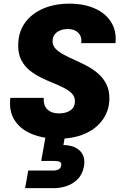

<svg xmlns="http://www.w3.org/2000/svg" viewBox="-20 -732 662 1023"><path d="M290.3 7Q211.7 7 150.8 -17.6Q90 -42.1 58.3 -90.6Q26.6 -139 35.2 -210.5H213.1Q211.7 -192.2 216 -176.9Q220.4 -161.6 230.7 -150.8Q240.9 -140 256.8 -133.9Q272.7 -127.8 294.8 -127.8Q332.1 -127.8 355.7 -144.3Q379.2 -160.9 379.2 -193Q379.2 -217.2 362.8 -234Q346.4 -250.8 319.7 -264.2Q293.1 -277.7 260.9 -290.6Q228.8 -303.6 196.6 -319.6Q164.5 -335.6 137.6 -357.4Q110.7 -379.1 94.1 -410.6Q77.4 -442.1 76.9 -486.6Q76.4 -557.9 111.6 -608.4Q146.8 -658.8 208.8 -685.6Q270.9 -712.5 349.7 -712.5Q427 -712.5 484.6 -687.1Q542.2 -661.8 571.9 -614.5Q601.6 -567.2 595.4 -502.3H412.5Q416.1 -524.6 408.3 -541.3Q400.5 -558.1 383.4 -567.6Q366.4 -577.2 340.5 -577.2Q305.2 -577.2 282.6 -559.9Q260 -542.6 260 -511.9Q260 -489.2 276.4 -472.2Q292.9 -455.1 319.8 -440.7Q346.7 -426.3 379 -412Q411.4 -397.8 443.7 -380.5Q476.1 -363.3 503 -340Q529.9 -316.7 546.3 -284.5Q562.8 -252.3 562.8 -207.8Q562.8 -146.6 529.7 -97.7Q496.6 -48.8 435.7 -20.9Q374.7 7 290.3 7ZM325.7 -3.3 317.8 40.6Q340.5 40.6 362.2 46.8Q383.9 53.1 400.5 66.6Q417.1 80.1 424.9 101.7Q432.8 123.3 427.2 154.6Q420.2 195.5 395.2 221.3Q370.2 247.1 336.3 258.8Q302.4 270.5 267.5 270.5H113.8L130.5 176.8H261.2Q279.8 176.8 291.6 170.9Q303.3 165 305.8 150.9Q309.2 135.8 299.1 130.7Q289.1 125.5 270.5 125.5H199.6L222.7 -3.3Z"/></svg>

Font: Poppins Variable
Style: Italic
Weight: 100
Italic angle: -10°
Designer: Jonny Pinhorn
Foundry: Indian Type Foundry
Version: Version 6.000